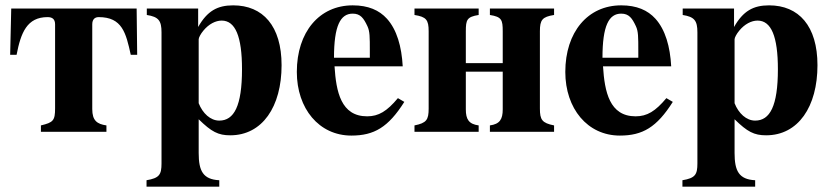

<svg xmlns="http://www.w3.org/2000/svg" viewBox="-20 -493 3109 718"><path d="M325 -402C325 -421 335 -429 349 -429C437 -429 451 -370 469 -288H493L491 -461H22L18 -288H42C58 -371 81 -429 158 -429C175 -429 186 -422 186 -402V-88C186 -42 179 -35 133 -24V0H378V-24C343 -29 325 -42 325 -85Z M721 -461H529V-437C573 -430 584 -416 584 -372V118C584 160 576 173 528 181V205H800V181C739 178 723 146 723 79V-47C771 0 796 13 841 13C961 13 1033 -94 1033 -249C1033 -396 963 -473 852 -473C793 -473 755 -452 721 -392ZM723 -346C723 -352 730 -366 741 -379C761 -403 786 -416 809 -416C860 -416 885 -357 885 -234C885 -96 855 -42 800 -42C767 -42 738 -69 723 -107Z M1468 -126C1427 -77 1396 -58 1353 -58C1255 -58 1237 -150 1231 -245H1486C1482 -319 1464 -382 1427 -423C1398 -455 1357 -473 1299 -473C1174 -473 1090 -373 1090 -224C1090 -87 1173 14 1294 14C1379 14 1432 -17 1492 -112ZM1229 -277C1229 -397 1253 -442 1299 -442C1328 -442 1340 -425 1354 -395C1363 -376 1363 -355 1363 -303V-277Z M1860 -84C1860 -47 1849 -29 1812 -24V0H2052V-24C2007 -33 1999 -45 1999 -87V-376C1999 -419 2008 -430 2052 -437V-461H1812V-437C1856 -430 1860 -419 1860 -376V-257H1722V-376C1722 -419 1726 -430 1770 -437V-461H1530V-437C1574 -430 1583 -419 1583 -376V-87C1583 -45 1575 -33 1530 -24V0H1770V-24C1733 -29 1722 -47 1722 -84V-225H1860Z M2472 -126C2431 -77 2400 -58 2357 -58C2259 -58 2241 -150 2235 -245H2490C2486 -319 2468 -382 2431 -423C2402 -455 2361 -473 2303 -473C2178 -473 2094 -373 2094 -224C2094 -87 2177 14 2298 14C2383 14 2436 -17 2496 -112ZM2233 -277C2233 -397 2257 -442 2303 -442C2332 -442 2344 -425 2358 -395C2367 -376 2367 -355 2367 -303V-277Z M2725 -461H2533V-437C2577 -430 2588 -416 2588 -372V118C2588 160 2580 173 2532 181V205H2804V181C2743 178 2727 146 2727 79V-47C2775 0 2800 13 2845 13C2965 13 3037 -94 3037 -249C3037 -396 2967 -473 2856 -473C2797 -473 2759 -452 2725 -392ZM2727 -346C2727 -352 2734 -366 2745 -379C2765 -403 2790 -416 2813 -416C2864 -416 2889 -357 2889 -234C2889 -96 2859 -42 2804 -42C2771 -42 2742 -69 2727 -107Z"/></svg>

Font: XITS Math
Style: Bold
Weight: 700
Designer: MicroPress Inc., with final additions and corrections provided by Coen Hoffman, Elsevier (retired)
Version: Version 1.105